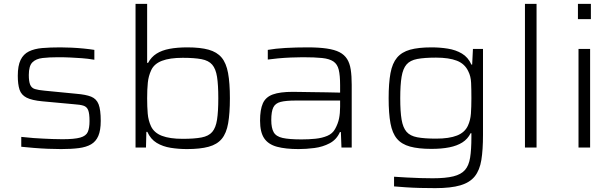

<svg xmlns="http://www.w3.org/2000/svg" viewBox="-20 -763 3181 993"><path d="M296 8Q265 8 228 6.5Q191 5 155 2Q119 -1 90 -4V-55Q126 -51 154 -49Q182 -47 205 -46Q228 -45 251 -44Q274 -43 303 -43Q365 -43 395 -51.5Q425 -60 434 -80.5Q443 -101 443 -137Q443 -176 436 -193.5Q429 -211 411.5 -216.5Q394 -222 362 -224L199 -239Q145 -244 117.5 -258Q90 -272 81 -299.5Q72 -327 72 -371Q72 -423 86.5 -453Q101 -483 129.5 -497Q158 -511 198.5 -514.5Q239 -518 292 -518Q319 -518 350.5 -516.5Q382 -515 412.5 -512Q443 -509 468 -505V-454Q433 -460 403.5 -462Q374 -464 345 -465.5Q316 -467 281 -467Q234 -467 200 -463Q166 -459 147.5 -440.5Q129 -422 129 -375Q129 -342 136 -325Q143 -308 160.5 -302.5Q178 -297 211 -294L375 -278Q424 -274 451.5 -263Q479 -252 490 -223.5Q501 -195 501 -138Q501 -89 488.5 -60Q476 -31 451 -16.5Q426 -2 387.5 3Q349 8 296 8Z M947 8Q904 8 863 1.5Q822 -5 790.5 -24Q759 -43 742 -81H737L735 0H681V-743H741V-438H746Q762 -468 789.5 -485.5Q817 -503 857 -510.5Q897 -518 949 -518Q1016 -518 1059 -506Q1102 -494 1126 -465.5Q1150 -437 1159.5 -385.5Q1169 -334 1169 -255Q1169 -177 1160 -125.5Q1151 -74 1127 -45Q1103 -16 1059 -4Q1015 8 947 8ZM925 -45Q985 -45 1022 -52Q1059 -59 1077.5 -80.5Q1096 -102 1102.5 -144Q1109 -186 1109 -255Q1109 -324 1102.5 -365.5Q1096 -407 1077.5 -428.5Q1059 -450 1022 -457Q985 -464 925 -464Q858 -464 817.5 -448.5Q777 -433 762 -400Q748 -370 744.5 -335.5Q741 -301 741 -255Q741 -211 744 -175.5Q747 -140 761 -110Q777 -76 817.5 -60.5Q858 -45 925 -45Z M1524 8Q1457 8 1412.5 -4Q1368 -16 1346.5 -47.5Q1325 -79 1325 -139Q1325 -196 1339.5 -228.5Q1354 -261 1391 -274.5Q1428 -288 1494 -288Q1506 -288 1533 -287.5Q1560 -287 1596 -286.5Q1632 -286 1669.5 -285.5Q1707 -285 1739 -284V-322Q1739 -373 1732 -402Q1725 -431 1704.5 -445Q1684 -459 1646 -463Q1608 -467 1546 -467Q1519 -467 1484 -465.5Q1449 -464 1417 -461Q1385 -458 1365 -455V-505Q1404 -512 1457 -515Q1510 -518 1571 -518Q1629 -518 1670 -512Q1711 -506 1736 -493Q1761 -480 1775 -458Q1789 -436 1794 -403Q1799 -370 1799 -325V0H1746L1743 -80H1738Q1721 -41 1685 -22Q1649 -3 1606 2.5Q1563 8 1524 8ZM1540 -42Q1577 -42 1611.5 -45.5Q1646 -49 1673 -60.5Q1700 -72 1713 -96Q1728 -123 1733.5 -150Q1739 -177 1739 -211V-243H1510Q1459 -243 1431.5 -236Q1404 -229 1393.5 -207.5Q1383 -186 1383 -142Q1383 -101 1395.5 -79Q1408 -57 1442 -49.5Q1476 -42 1540 -42Z M2231 210Q2192 210 2152 209Q2112 208 2076.5 205.5Q2041 203 2018 201V151Q2048 153 2084 155Q2120 157 2154.5 158Q2189 159 2218 159Q2285 159 2325 149Q2365 139 2385 116Q2405 93 2411.5 51.5Q2418 10 2418 -53V-74H2414Q2399 -44 2371.5 -26.5Q2344 -9 2304 -1Q2264 7 2211 7Q2144 7 2100.5 -5Q2057 -17 2033 -45.5Q2009 -74 1999.5 -125Q1990 -176 1990 -255Q1990 -333 1999.5 -384.5Q2009 -436 2033.5 -465Q2058 -494 2101 -506Q2144 -518 2212 -518Q2255 -518 2296 -511.5Q2337 -505 2369 -486Q2401 -467 2418 -429H2422L2426 -510H2478V-65Q2478 12 2469.5 64.5Q2461 117 2435.5 149Q2410 181 2361 195.5Q2312 210 2231 210ZM2235 -46Q2303 -46 2343.5 -62Q2384 -78 2400 -113Q2413 -141 2415.5 -175.5Q2418 -210 2418 -255Q2418 -300 2416.5 -334.5Q2415 -369 2402 -394Q2384 -433 2343 -449Q2302 -465 2235 -465Q2175 -465 2138 -458Q2101 -451 2082.5 -429.5Q2064 -408 2057 -366Q2050 -324 2050 -255Q2050 -186 2057 -144.5Q2064 -103 2082.5 -81.5Q2101 -60 2138 -53Q2175 -46 2235 -46Z M2695 0V-743H2755V0Z M2969 -664V-743H3036V-664ZM2972 0V-510H3032V0Z"/></svg>

Font: Saira Expanded Light
Style: Regular
Weight: 300
Width: 7
Designer: Hector Gatti with collaboration of the Omnibus-Type team
Foundry: Omnibus-Type
Version: Version 1.101